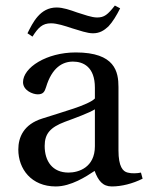

<svg xmlns="http://www.w3.org/2000/svg" viewBox="-20 -661 534 692"><path d="M79 -541 97 -529C118 -562 133 -577 164 -577C185 -577 213 -568 240 -559C267 -551 294 -541 315 -541C339 -541 355 -551 371 -566C386 -582 400 -605 413 -631L394 -641C368 -608 356 -598 330 -598C310 -598 284 -608 258 -616C233 -625 207 -634 184 -634C124 -634 98 -579 79 -541ZM46 -122C46 -52 93 11 181 11C236 11 291 -25 321 -45C334 -10 350 11 383 11C418 11 458 1 494 -17L488 -39C475 -36 454 -35 440 -39C423 -43 407 -60 407 -119V-347C407 -402 395 -472 253 -472C147 -472 63 -417 63 -365C63 -335 98 -321 116 -321C136 -321 141 -331 146 -347C167 -417 205 -439 243 -439C280 -439 322 -420 322 -345V-306C298 -282 207 -258 133 -234C65 -213 46 -166 46 -122ZM141 -135C141 -179 161 -202 214 -222C252 -236 301 -254 322 -267V-134C322 -58 264 -39 227 -39C169 -39 141 -80 141 -135Z"/></svg>

Font: erewhon
Style: Regular
Weight: 400
Version: Version 1.0.0